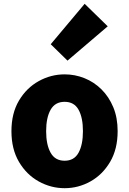

<svg xmlns="http://www.w3.org/2000/svg" viewBox="-20 -973 677 1007"><path d="M319 14Q247 14 183 -21.5Q119 -57 79.5 -124Q40 -191 40 -285Q40 -379 79.5 -445.5Q119 -512 183 -547.5Q247 -583 319 -583Q373 -583 423 -563Q473 -543 512 -504.5Q551 -466 574 -411Q597 -356 597 -285Q597 -191 557.5 -124Q518 -57 454.5 -21.5Q391 14 319 14ZM319 -130Q369 -130 392 -172Q415 -214 415 -285Q415 -356 392 -397.5Q369 -439 319 -439Q269 -439 245.5 -397.5Q222 -356 222 -285Q222 -214 245.5 -172Q269 -130 319 -130ZM334 -655 246 -741 424 -953 545 -835Z"/></svg>

Font: Source Han Sans TC Heavy
Style: Regular
Weight: 900
Designer: Ryoko NISHIZUKA Ë•øÂ°öÊ∂ºÂ≠ê (kana, bopomofo & ideographs); Paul D. Hunt (Latin, Greek & Cyrillic); Sandoll Communicatio
Foundry: Adobe
Version: Version 2.004;hotconv 1.0.118;makeotfexe 2.5.65603